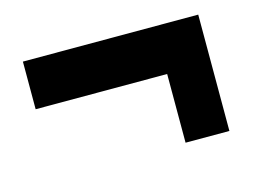

<svg xmlns="http://www.w3.org/2000/svg" viewBox="-52 -545 583 440"><g transform="rotate(-15 239.5 -325.0)"><path d="M341 -187V-350H29V-463H445V-187Z"/></g></svg>

Font: AXENEO7
Style: Regular
Weight: 400
Designer: Hector Gatti, Simon Guibord
Foundry: Omnibus-Type, Jean-Christophe Thérien
Version: Version 1.000